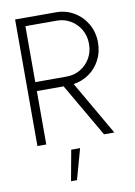

<svg xmlns="http://www.w3.org/2000/svg" viewBox="-99 -763 736 1046"><g transform="rotate(-10 269.0 -240.0)"><path d="M60 0V-700H285.5Q341 -700 385.8 -673.2Q430.5 -646.5 456.8 -600.8Q483 -555 483 -498Q483 -445 460.2 -402Q437.5 -359 399 -332Q360.5 -305 313 -298.5L485.5 0H428.5L257 -295.5H109V0ZM109 -345H282.5Q324 -345 358.2 -365Q392.5 -385 413 -420Q433.5 -455 433.5 -499.5Q433.5 -544 413 -579Q392.5 -614 358.2 -634.2Q324 -654.5 282.5 -654.5H109ZM207 220.5 238 51.5H287L240 220.5Z"/></g></svg>

Font: Urbanist ExtraLight
Style: Regular
Weight: 200
Designer: Corey Hu
Foundry: Corey Hu
Version: Version 1.330; ttfautohint (v1.8.4.7-5d5b)